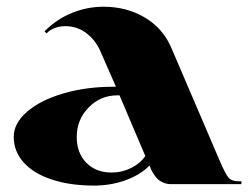

<svg xmlns="http://www.w3.org/2000/svg" viewBox="-20 -562 766 586"><path d="M333.9 -297.2 288 -402.1Q272.7 -438.8 244.1 -460.4Q215.5 -482.1 180.1 -482.1Q143.8 -482.1 121.9 -460.2L115.8 -466.3Q153.8 -504.4 200.4 -522.9Q246.9 -541.5 295.9 -541.5Q366.3 -541.5 422 -508.5Q477.7 -475.5 503.1 -415.6L651.2 -69.9Q667.8 -31.5 677.2 -20.1Q686.6 -8.7 708.5 -8.7H716.8V0H502.2Q490.4 0 480.3 -3.9Q470.3 -7.9 463.9 -13.1Q457.6 -18.4 451.7 -27.1Q445.8 -35.8 442.7 -41.7Q439.7 -47.6 436.2 -56.8Q409.1 -28.8 364.1 -12.2Q319.1 4.4 266.6 4.4Q194.1 4.4 138.3 -14Q82.6 -32.3 52.2 -66.2Q21.9 -100.1 21.9 -144.2Q21.9 -185.8 62.5 -220.9Q103.1 -256.1 172.9 -276.7Q242.6 -297.2 324.7 -297.2ZM423.5 -85.7 344.8 -271H337.8Q286.7 -271 250.4 -233.8Q214.2 -196.7 214.2 -144.2Q214.2 -95.3 243.4 -65.3Q272.7 -35.4 320.8 -35.4Q351.8 -35.4 379.6 -49Q407.3 -62.5 423.5 -85.7Z"/></svg>

Font: Wabroye
Style: Medium
Weight: 500
Designer: gluk
Foundry: gluk
Version: Version 0.14